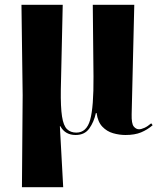

<svg xmlns="http://www.w3.org/2000/svg" viewBox="-20 -556 673 805"><path d="M72 229 75 -157 70 -536H243L235 -180Q234 -107 240 -68Q246 -29 261 -14.5Q276 0 300 0Q343 0 358 -53.5Q373 -107 372 -235L369 -536H543L532 -77Q531 -38 540.5 -26Q550 -14 563 -14Q572 -14 585.5 -20Q599 -26 614 -39L620 -31Q598 -12 571.5 -1Q545 10 506 10Q480 10 454 2.5Q428 -5 409 -25Q390 -45 385 -82H382Q374 -45 354.5 -17.5Q335 10 297 10Q253 10 233 -27H231L245 229Z"/></svg>

Font: Noto Serif Display SemiCondensed ExtraBold
Style: Regular
Weight: 800
Width: 4
Designer: Monotype Design Team
Foundry: Monotype Imaging Inc.
Version: Version 2.009